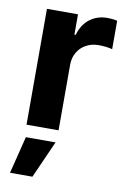

<svg xmlns="http://www.w3.org/2000/svg" viewBox="-88 -606 586 891"><g transform="rotate(10 204.5 -160.0)"><path d="M60.7 0V-545.9H207V-450H212.9Q227.7 -501.1 262.9 -527.1Q298.1 -553.1 343.8 -553.1Q355.1 -553.1 368.2 -551.9Q381.2 -550.6 391.2 -548V-413.9Q380.7 -417.5 361.9 -419.6Q343.1 -421.7 327.1 -421.7Q294 -421.7 267.8 -407.3Q241.5 -392.9 226.6 -367.4Q211.7 -342 211.7 -308.4V0ZM24 233 67.8 57.6H207.6L129.5 233Z"/></g></svg>

Font: GitLab Sans
Style: Regular
Weight: 400
Designer: Rasmus Andersson
Foundry: Modifications by GitLab B.V., manufactured by rsms
Version: Version 4.000;git-c8fb6b7